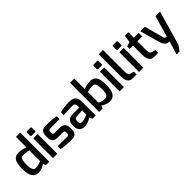

<svg xmlns="http://www.w3.org/2000/svg" viewBox="191 -2087 3660 3660"><g transform="rotate(-45 2020.5 -257.5)"><path d="M42 -263Q42 -428 91 -488Q132 -539 216 -539Q252 -539 301.5 -529Q351 -519 390 -502V-785H505V0H413L389 -56Q362 -34 311.5 -14Q261 6 216 6Q42 6 42 -263ZM158 -257Q158 -97 239 -97Q318 -97 389 -135V-420Q321 -442 239 -442Q212 -442 195 -429Q158 -400 158 -257Z M706 -714Q729 -714 729 -688V-612Q729 -589 706 -589H621Q611 -589 604 -595.5Q597 -602 597 -612V-688Q597 -714 621 -714ZM604 0V-531H720V0Z M943 -536Q1020 -536 1104 -530Q1188 -524 1218 -513V-436H970Q938 -436 929.5 -426Q921 -416 921 -391V-359Q921 -331 932.5 -324Q944 -317 970 -317H1108Q1177 -317 1211 -280Q1245 -243 1245 -183V-130Q1245 5 1115 5Q1039 5 945.5 -2Q852 -9 827 -20V-96H1086Q1129 -96 1129 -137V-171Q1129 -192 1119.5 -202.5Q1110 -213 1086 -213H950Q876 -213 840.5 -244.5Q805 -276 805 -351V-397Q805 -536 943 -536Z M1329 -508Q1425 -541 1580 -541Q1755 -541 1755 -377V0H1665L1639 -61Q1636 -55 1609.5 -40Q1583 -25 1539 -9.5Q1495 6 1458 6Q1390 6 1351 -34Q1312 -74 1312 -132V-186Q1312 -248 1349 -287.5Q1386 -327 1467.5 -327Q1549 -327 1594 -327Q1639 -327 1639 -327Q1640 -350 1640 -361.5Q1640 -373 1639 -373Q1639 -414 1620.5 -429Q1602 -444 1564 -444Q1490 -444 1329 -433ZM1428 -146Q1428 -115 1442 -104Q1456 -93 1483 -93Q1510 -93 1549.5 -104Q1589 -115 1614 -126L1639 -137V-251L1477 -239Q1428 -234 1428 -181Z M1963 -785V-502Q2015 -525 2064.5 -532Q2114 -539 2143.5 -539Q2173 -539 2201 -529.5Q2229 -520 2248 -501.5Q2267 -483 2279.5 -459.5Q2292 -436 2299 -403Q2311 -344 2311 -263Q2311 6 2137 6Q2093 6 2042 -14Q1991 -34 1964 -56L1940 0H1848V-785ZM2114 -97Q2154 -97 2174.5 -137Q2195 -177 2195 -257Q2195 -337 2185 -376.5Q2175 -416 2158.5 -429Q2142 -442 2114 -442Q2032 -442 1964 -420V-135Q2035 -97 2114 -97Z M2503 -714Q2526 -714 2526 -688V-612Q2526 -589 2503 -589H2418Q2408 -589 2401 -595.5Q2394 -602 2394 -612V-688Q2394 -714 2418 -714ZM2401 0V-531H2517V0Z M2619 -189V-783H2735V-203Q2735 -147 2747 -125Q2759 -103 2785 -95Q2853 -74 2860 -74V0H2754Q2688 0 2653.5 -44Q2619 -88 2619 -189Z M3027 -714Q3050 -714 3050 -688V-612Q3050 -589 3027 -589H2942Q2932 -589 2925 -595.5Q2918 -602 2918 -612V-688Q2918 -714 2942 -714ZM2925 0V-531H3041V0Z M3315 -680V-532H3447V-437H3315V-204Q3315 -148 3327.5 -125.5Q3340 -103 3365 -95Q3433 -74 3440 -74V0H3330Q3199 0 3199 -190V-437H3109V-507L3199 -532L3221 -680Z M3490 -531H3613L3718 -144Q3724 -122 3734 -115Q3744 -108 3750.5 -106Q3757 -104 3761.5 -104Q3766 -104 3771 -104.5Q3776 -105 3776 -105L3899 -531H4022L3820 168L3746 270H3666L3748 0Q3639 0 3603 -126Z"/></g></svg>

Font: Exo
Style: DemiBold
Weight: 600
Designer: Natanael Gama
Version: Version 1.00